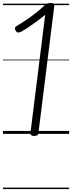

<svg xmlns="http://www.w3.org/2000/svg" viewBox="-20 -910 490 1305"><path d="M212 14Q198 14 192 8.5Q186 3 187 -7L287 -809Q260 -787 231 -765.5Q202 -744 175 -726Q148 -708 125 -695Q113 -689 103.5 -689Q94 -689 87 -701Q79 -714 82.5 -722Q86 -730 99 -737Q128 -754 159 -775Q190 -796 221.5 -820.5Q253 -845 283 -873Q291 -881 296.5 -884Q302 -887 308.5 -888.5Q315 -890 325 -890Q339 -890 345 -885Q351 -880 349 -870L241 -5Q240 5 233.5 9.5Q227 14 212 14ZM0 365H450V375H0ZM0 -20H450V0H0ZM0 -505H450V-500H0ZM0 -885H450V-875H0Z"/></svg>

Font: Playwrite GB J Guides
Style: Italic
Weight: 400
Italic angle: -7.01216°
Designer: Veronika Burian, José Scaglione
Foundry: TypeTogether
Version: Version 1.003